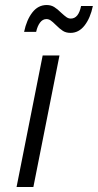

<svg xmlns="http://www.w3.org/2000/svg" viewBox="-20 -745 390 765"><path d="M217 -524 113 0H46L150 -524ZM261 -614Q243 -614 230.5 -622Q218 -630 202 -646Q190 -658 182 -663.5Q174 -669 165 -669Q150 -669 139.5 -655Q129 -641 124 -618H76Q86 -666 109 -695.5Q132 -725 166 -725Q183 -725 196 -717Q209 -709 224 -694Q237 -682 245 -676.5Q253 -671 262 -671Q293 -671 303 -721H350Q340 -673 317 -643.5Q294 -614 261 -614Z"/></svg>

Font: Gontserrat Light
Style: Italic
Weight: 300
Italic angle: -11.3°
Designer: Julieta Ulanovsky
Foundry: Julieta Ulanovsky
Version: Version 6.001